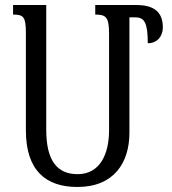

<svg xmlns="http://www.w3.org/2000/svg" viewBox="-20 -734 685 764"><path d="M359 -714V-676C402 -676 414 -666 414 -599V-216C414 -121 378 -41 289 -41C210 -41 164 -91 164 -218V-714H32V-676C75 -676 83 -666 83 -600V-215C83 -55 163 10 288 10C433 10 495 -86 495 -206V-665H518C555 -665 568 -643 568 -562C607 -562 628 -591 628 -625C628 -685 594 -714 523 -714Z"/></svg>

Font: Noto Serif Armenian ExtraCondensed Medium
Style: Regular
Weight: 500
Width: 2
Designer: Monotype Design Team
Foundry: Monotype Imaging Inc.
Version: Version 2.008